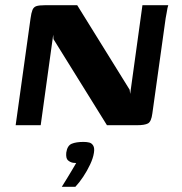

<svg xmlns="http://www.w3.org/2000/svg" viewBox="-20 -480 696 736"><path d="M40 0 97 -409Q100 -431 104.5 -442Q109 -453 119.5 -456.5Q130 -460 152 -460H276L477 -136L479 -120L526 -460H625Q624 -458 622 -449Q620 -440 618.5 -429Q617 -418 615 -410L564 -45Q560 -14 547.5 -7Q535 0 504 0H390L185 -330L184 -347L136 0ZM217 236Q229 217 238 202Q247 187 255.5 173Q264 159 272 145Q270 145 266.5 144.5Q263 144 260 144Q249 142 240.5 134.5Q232 127 234 105Q238 78 255 71Q272 64 300 64Q313 64 322.5 66.5Q332 69 337.5 78.5Q343 88 340 106Q337 126 325.5 150.5Q314 175 299 197.5Q284 220 269 236Z"/></svg>

Font: Genos SemiBold
Style: Italic
Weight: 600
Italic angle: -8°
Version: Version 1.010